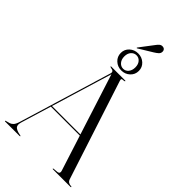

<svg xmlns="http://www.w3.org/2000/svg" viewBox="-301 -1096 1180 1180"><g transform="rotate(45 289.0 -505.5)"><path d="M136.5 -271H405L406 -263.5H134ZM134.5 -2.5Q134.5 -2 133.8 -1Q133 0 131.5 0H4Q3 0 2.2 -1Q1.5 -2 1.5 -2.5Q1.5 -4 2.5 -4.5Q3.5 -5 4.5 -5.5L32 -13Q43 -16.5 52.8 -26.8Q62.5 -37 71 -65.5L253.5 -667.5Q257 -678 252 -684.8Q247 -691.5 230 -693.5Q226.5 -695 225 -695.8Q223.5 -696.5 223.5 -697.5Q223.5 -699 224.5 -699.5Q225.5 -700 227 -700H348.5Q350 -700 350.8 -699.5Q351.5 -699 351.5 -697.5Q351.5 -696.5 350.2 -695.5Q349 -694.5 346 -693.5Q328.5 -693 325.8 -689.5Q323 -686 326 -676L536 -31Q540 -18 549.2 -12Q558.5 -6 573.5 -5.5Q575.5 -5.5 576.2 -4.8Q577 -4 577 -2.5Q577 -2 576.2 -1Q575.5 0 574 0H419.5Q418.5 0 417.5 -1Q416.5 -2 416.5 -2.5Q416.5 -4 418 -4.5Q419.5 -5 420.5 -5.5L451.5 -8Q461.5 -9.5 464.8 -16Q468 -22.5 464.5 -32L258.5 -675.5L266.5 -685L78.5 -65Q73.5 -48.5 75.8 -37.8Q78 -27 86.8 -20.8Q95.5 -14.5 108.5 -10.5L130.5 -5.5Q132.5 -5 133.5 -4.5Q134.5 -4 134.5 -2.5ZM287.5 -726.5Q255 -726.5 232 -747.8Q209 -769 209 -801Q209 -832.5 232 -853.5Q255 -874.5 287.5 -874.5Q320 -874.5 343 -853.5Q366 -832.5 366 -801Q366 -769 343 -747.8Q320 -726.5 287.5 -726.5ZM288 -859Q267.5 -859 253.5 -843.2Q239.5 -827.5 239.5 -801Q239.5 -775 253.5 -758.5Q267.5 -742 288 -742Q308.5 -742 322 -758.5Q335.5 -775 335.5 -801Q335.5 -827 322 -843Q308.5 -859 288 -859ZM319.5 -978Q332 -995.5 341.5 -1003.8Q351 -1012 363.5 -1011Q375.5 -1010 381 -1002.5Q386.5 -995 385.5 -986.5Q385 -973.5 375.5 -964.8Q366 -956 350.5 -946.5L262 -892.5Q260 -891 259 -891Q258 -891 256.5 -891.5Q256 -893 256.2 -894.2Q256.5 -895.5 258 -897Z"/></g></svg>

Font: Fraunces 120pt Light
Style: Regular
Weight: 300
Version: Version 1.000;[b76b70a41]